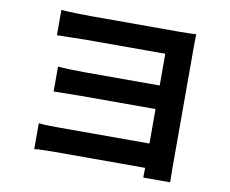

<svg xmlns="http://www.w3.org/2000/svg" viewBox="-82 -830 1164 971"><g transform="rotate(10 500.0 -344.5)"><path d="M849 -642C849 -670 849 -707 850 -723C830 -722 794 -721 763 -721H308C263 -721 190 -723 157 -726V-596C189 -596 262 -599 308 -599H713V-436H322C275 -436 223 -438 190 -441V-313C217 -313 277 -315 322 -315H713V-138H247C202 -138 164 -139 144 -142V-9C165 -12 210 -13 246 -13H713C712 6 712 25 712 37H850C850 17 849 -17 849 -38Z"/></g></svg>

Font: Spoqa Han Sans Neo Bold
Style: Bold
Weight: 700
Designer: [Spoqa Han Sans Neo] Dong-huui Kim  Younghwa Kang  Yujin Lee  [Noto Sans] Ryoko NISHIZUKA  (kana & ideographs); Paul D. 
Foundry: Spoqa (http://www.spoqa-han-sans.com)
Version: Version 1.000